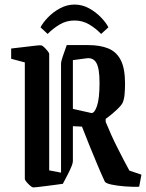

<svg xmlns="http://www.w3.org/2000/svg" viewBox="-20 -813 641 843"><path d="M440 -16Q426 -46 409 -86.5Q392 -127 374 -171Q356 -215 340 -257Q331 -257 321 -258Q311 -259 300 -259V-105Q300 -91 278 -48L256 -6Q244 -4 223 -1.5Q202 1 180.5 4Q159 7 143.5 8.5Q128 10 125 10Q120 9 111.5 1.5Q103 -6 96 -14.5Q89 -23 89 -27V-539L29 -555V-600Q47 -602 76.5 -605.5Q106 -609 131 -612Q156 -615 161 -614Q166 -613 174 -605.5Q182 -598 189 -589Q196 -580 196 -577V-65L248 -55V-533Q248 -544 256 -566.5Q264 -589 273 -615H368Q419 -615 455 -600.5Q491 -586 510 -549.5Q529 -513 529 -446Q529 -422 527 -399Q525 -376 518 -361Q512 -349 490.5 -329Q469 -309 444 -291V-278Q467 -221 496 -163.5Q525 -106 548 -64L601 -46L591 7Q564 8 530 5.5Q496 3 470 -2.5Q444 -8 440 -16ZM380 -317Q394 -314 405.5 -346.5Q417 -379 417 -449Q417 -513 403 -537Q389 -561 360 -557L300 -549V-335ZM307 -793Q341 -793 371 -776.5Q401 -760 423.5 -736.5Q446 -713 456 -693L424 -664Q400 -689 371 -706Q342 -723 307 -723Q272 -723 243 -706Q214 -689 189 -664L158 -693Q168 -713 190.5 -736.5Q213 -760 243.5 -776.5Q274 -793 307 -793Z"/></svg>

Font: Grenze Gotisch Medium
Style: Regular
Weight: 500
Designer: Renata Polastri
Foundry: Omnibus-Type
Version: Version 1.001